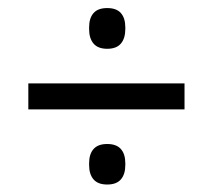

<svg xmlns="http://www.w3.org/2000/svg" viewBox="-20 -556 540 488"><path d="M52 -278V-344H449V-278ZM252.5 -87Q229 -87 217.8 -100Q206.5 -113 206.5 -136.5V-141Q206.5 -164.5 217.8 -177.2Q229 -190 252.5 -190Q276 -190 287.2 -177.2Q298.5 -164.5 298.5 -141V-136.5Q298.5 -113 287.2 -100Q276 -87 252.5 -87ZM252.5 -432Q229 -432 217.8 -445.2Q206.5 -458.5 206.5 -482V-486.5Q206.5 -510 217.8 -522.8Q229 -535.5 252.5 -535.5Q276 -535.5 287.2 -522.8Q298.5 -510 298.5 -486.5V-482Q298.5 -458.5 287.2 -445.2Q276 -432 252.5 -432Z"/></svg>

Font: Anek Telugu
Style: Regular
Weight: 400
Designer: Omkar Bhoir (Telugu), Yesha Goshar (Latin)
Foundry: Ek Type
Version: Version 1.003